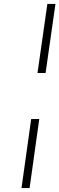

<svg xmlns="http://www.w3.org/2000/svg" viewBox="-20 -720 301 973"><path d="M211 -350H170L220 -700H261ZM130 233H89L138 -117H179Z"/></svg>

Font: Josefin Slab
Style: Italic
Weight: 400
Italic angle: -12°
Designer: Santiago Orozco
Foundry: Typemade
Version: Version 2.000